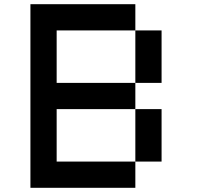

<svg xmlns="http://www.w3.org/2000/svg" viewBox="-20 -895 1040 915"><path d="M625 -750H750V-500H625ZM625 -375H750V-125H625ZM125 -875H625V-750H250V-500H625V-375H250V-125H625V0H125Z"/></svg>

Font: Pixel Operator Mono 8
Style: Regular
Weight: 400
Monospace: yes
Designer: Jayvee Enaguas (HarvettFox96)
Foundry: The Grandoplex Project
Version: Version 1.5.0 (October 25, 2015)